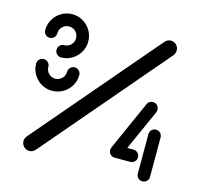

<svg xmlns="http://www.w3.org/2000/svg" viewBox="-82 -607 727 697"><g transform="rotate(15 281.5 -259.0)"><path d="M165.9 -335.2Q175.6 -335.2 182.2 -328.5Q188.9 -321.9 188.9 -312.2Q188.9 -290.4 178 -271.9Q167 -253.3 148.3 -242.4Q129.6 -231.5 107.4 -231.5Q85.6 -231.5 67 -242.4Q48.5 -253.3 37.6 -271.9Q26.7 -290.4 26.7 -312.2Q26.7 -321.9 33.5 -328.5Q40.4 -335.2 49.6 -335.2Q59.3 -335.2 65.9 -328.5Q72.6 -321.9 72.6 -312.2Q72.6 -297.8 82.8 -287.4Q93 -277 107.4 -277Q122.2 -277 132.6 -287.4Q143 -297.8 143 -312.2Q143 -321.9 149.8 -328.5Q156.7 -335.2 165.9 -335.2ZM50 -415.2Q40.4 -415.2 33.7 -421.9Q27 -428.5 27 -438.1Q27 -460.4 38 -478.9Q48.9 -497.4 67.4 -508.3Q85.9 -519.3 108.1 -519.3Q130 -519.3 148.5 -508.3Q167 -497.4 178 -478.7Q188.9 -460 188.9 -438.1Q188.9 -416.3 178 -397.6Q167 -378.9 148.5 -368Q130 -357 108.1 -357Q98.9 -357 92 -363.9Q85.2 -370.7 85.2 -380Q85.2 -389.6 91.9 -396.3Q98.5 -403 108.1 -403Q122.6 -403 132.8 -413.3Q143 -423.7 143 -438.1Q143 -453 132.8 -463.1Q122.6 -473.3 108.1 -473.3Q93.3 -473.3 83 -463.1Q72.6 -453 72.6 -438.1Q72.6 -428.5 65.9 -421.9Q59.3 -415.2 50 -415.2ZM478.1 -519.3Q490.4 -519.3 498.9 -510.6Q507.4 -501.9 507.4 -490Q507.4 -478.5 500.7 -470.7L106.7 -9.6Q97.4 0.7 84.4 0.7Q72.2 0.7 63.7 -8Q55.2 -16.7 55.2 -28.5Q55.2 -39.6 62.2 -47.8L456.3 -508.9Q460.4 -513.7 466.1 -516.5Q471.9 -519.3 478.1 -519.3ZM471.9 -78.9Q471.9 -69.3 465.2 -62.6Q458.5 -55.9 448.9 -55.9H391.1V-101.9H448.9Q458.5 -101.9 465.2 -95.2Q471.9 -88.5 471.9 -78.9ZM509.6 -193Q519.3 -193 525.9 -186.3Q532.6 -179.6 532.6 -170V-21.9Q532.6 -12.2 525.9 -5.6Q519.3 1.1 509.6 1.1Q500 1.1 493.3 -5.6Q486.7 -12.2 486.7 -21.9V-170Q486.7 -179.6 493.3 -186.3Q500 -193 509.6 -193ZM390.4 -55.9Q380.7 -55.9 374.1 -62.6Q367.4 -69.3 367.4 -78.9Q367.4 -83.3 369.3 -88.1L452.2 -274.1Q454.8 -280 460.4 -283.5Q465.9 -287 473 -287Q482.2 -287 488.9 -280.4Q495.6 -273.7 495.6 -264.1Q495.6 -257.8 493.7 -254.1L411.1 -69.3Q408.5 -63.3 403 -59.6Q397.4 -55.9 390.4 -55.9Z"/></g></svg>

Font: 26F Galaxy Hebrew
Style: Bold
Weight: 700
Designer: C₂₉H₂₅N₃O₅
Version: Version 1.000